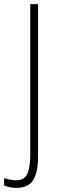

<svg xmlns="http://www.w3.org/2000/svg" viewBox="-66 -734 280 933"><path d="M14 179Q-20 179 -46 167V132Q-32 136 -17.5 139Q-3 142 12 142Q53 142 67 110Q81 78 81 17V-714H119V24Q119 105 94.5 142Q70 179 14 179Z"/></svg>

Font: Noto Sans Lao ExtraCondensed ExtraLight
Style: Regular
Weight: 200
Width: 2
Designer: Monotype Design Team
Foundry: Monotype Imaging Inc.
Version: Version 2.003; ttfautohint (v1.8.4.7-5d5b)